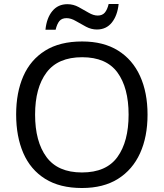

<svg xmlns="http://www.w3.org/2000/svg" viewBox="-20 -933 821 963"><path d="M720 -358Q720 -247 682.5 -164.5Q645 -82 572 -36Q499 10 391 10Q280 10 206.5 -36Q133 -82 97 -165Q61 -248 61 -359Q61 -469 97 -551Q133 -633 206.5 -679Q280 -725 392 -725Q499 -725 572 -679.5Q645 -634 682.5 -551.5Q720 -469 720 -358ZM156 -358Q156 -223 213 -145.5Q270 -68 391 -68Q513 -68 569 -145.5Q625 -223 625 -358Q625 -493 569 -569.5Q513 -646 392 -646Q271 -646 213.5 -569.5Q156 -493 156 -358ZM208 -784Q214 -843 242.5 -877.5Q271 -912 318 -912Q348 -912 374.5 -897.5Q401 -883 425 -869Q449 -855 470 -855Q493 -855 505.5 -869.5Q518 -884 525 -913H575Q569 -855 541 -820Q513 -785 466 -785Q438 -785 411.5 -799Q385 -813 360.5 -827.5Q336 -842 314 -842Q290 -842 278 -827.5Q266 -813 259 -784Z"/></svg>

Font: Noto Sans Sogdian
Style: Regular
Weight: 400
Designer: Monotype Design Team
Foundry: Monotype Imaging Inc.
Version: Version 2.002; ttfautohint (v1.8.4.7-5d5b)